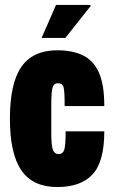

<svg xmlns="http://www.w3.org/2000/svg" viewBox="-20 -743 461 775"><path d="M148 -590 206 -723H345L346 -719L244 -590ZM211 12Q113 12 66.5 -55Q20 -122 20 -264Q20 -407 66.5 -473.5Q113 -540 211 -540Q272 -540 314 -520Q356 -500 378.5 -451.5Q401 -403 401 -315H241Q241 -371 237 -389Q233 -407 214 -407Q198 -407 192.5 -390.5Q187 -374 187 -322V-205Q187 -153 194 -137Q201 -121 216 -121Q234 -121 239.5 -139Q245 -157 245 -213H401Q401 -90 353.5 -39Q306 12 211 12Z"/></svg>

Font: Archivo ExtraCondensed Black
Style: Regular
Weight: 900
Width: 2
Designer: Hector Gatti
Foundry: Omnibus-Type
Version: Version 2.001; ttfautohint (v1.8.3)